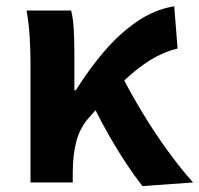

<svg xmlns="http://www.w3.org/2000/svg" viewBox="-20 -594 649 625"><path d="M79.3 0V-392.9Q79.3 -426.4 76.7 -471.8Q74.1 -517.1 66.4 -559.8H211.6Q218.1 -534 220.1 -498.1Q222.1 -462.3 222.1 -423V-300.2H226.9Q269.3 -368.2 318.8 -426.2Q368.3 -484.3 425.9 -523.8Q483.4 -563.3 547.1 -573.5L558.1 -436.1Q513.1 -425.2 470.5 -399.2Q427.8 -373.3 380 -327.9Q332.2 -282.5 270.7 -212.2Q241.4 -180 229.3 -136.7Q217.2 -93.4 216.8 -32.6V0ZM443.7 11.7Q419.4 -19 392.7 -59.1Q365.9 -99.3 338.3 -147.1Q310.7 -194.9 284.4 -248.3L379.1 -342.4Q407.4 -287.2 445.5 -224.3Q483.5 -161.4 526.2 -102.8Q568.8 -44.1 608.6 0Z"/></svg>

Font: Noto Sans SC Thin
Style: Regular
Weight: 100
Designer: Ryoko NISHIZUKA 西塚涼子 (kana, bopomofo & ideographs); Paul D. Hunt (Latin, Greek & Cyrillic); Sandoll Communications 산돌커뮤니
Foundry: Adobe
Version: Version 2.004-H2;hotconv 1.0.118;makeotfexe 2.5.65603